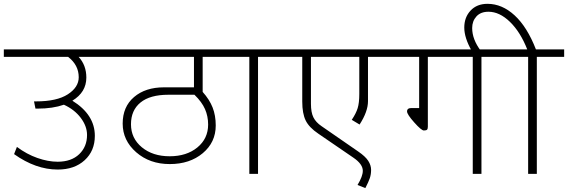

<svg xmlns="http://www.w3.org/2000/svg" viewBox="-35 -900 2941 994"><path d="M263.9 -22.2Q150.2 -22.2 37.9 -102.1L52.6 -139.5Q103.1 -101.6 158.5 -82.2Q213.9 -62.7 263.4 -62.7Q334.2 -62.7 374.9 -101.6Q415.6 -140.5 415.6 -201.2Q415.6 -246.7 383.2 -289.7Q350.9 -332.7 295.8 -357.9Q238.1 -337.7 160.3 -337.7H148.6L141.1 -375.1H151.2Q259.9 -375.1 316.2 -411.8Q372.6 -448.4 372.6 -500Q372.6 -563.2 317.5 -605.7H-15.2V-644.1H544.5V-605.7H372.1Q412 -562.2 412 -498.5Q412 -422.6 339.7 -378.7Q456 -306.4 456 -196.7Q456 -118.8 403.2 -70.5Q350.4 -22.2 263.9 -22.2Z M1042.5 -255.3Q1042.5 -298.3 1026.3 -335.2Q1010.1 -372.1 971.7 -409.5H836.7Q741.7 -409.5 692.4 -369.3Q643.1 -329.1 643.1 -256.6Q643.1 -184 699.4 -137.5Q755.8 -91 843.5 -91Q931.2 -91 986.9 -136.8Q1042.5 -182.5 1042.5 -255.3ZM814 -447.9H969.2V-605.7H514.2V-644.1H1155.7V-605.7H1014.2V-424.2Q1049.5 -384.7 1065.7 -343.5Q1081.9 -302.3 1081.9 -250.3Q1081.9 -163.3 1014.7 -106.9Q947.4 -50.6 843.8 -50.6Q740.1 -50.6 670.1 -111.7Q600.1 -172.9 600.1 -260.1Q600.1 -347.3 659 -397.6Q717.9 -447.9 814 -447.9Z M1255.8 0V-605.7H1125.4V-644.1H1442.4V-605.7H1300.8V0Z M1843.3 -15.7Q1843.3 -50.6 1794.2 -83.9L1613.2 -207.8Q1565.2 -240.1 1547.5 -276.3Q1529.8 -312.4 1529.8 -374.1V-605.7H1412V-644.1H2001V-605.7H1870.1V-376.1Q1870.1 -322.5 1826.6 -255.3L1786.1 -279.6Q1808.4 -312.9 1816.7 -340.2Q1825.1 -367.5 1825.1 -413.5V-605.7H1574.8V-362.5Q1574.8 -318 1587.5 -292.5Q1600.1 -266.9 1629.9 -246.7L1820 -115.3Q1856.9 -90 1871.6 -67Q1886.2 -44 1886.2 -20.7Q1886.2 2.5 1879.7 22Q1873.1 41.5 1856.4 73.8L1816 57.6Q1843.3 12.6 1843.3 -15.7Z M2412.5 0V-605.7H2180V-244.2Q2180 -233.1 2175.9 -228.8Q2171.9 -224.5 2159.3 -224.5Q2146.6 -224.5 2109.5 -266.2Q2072.3 -307.9 2072.3 -323.1Q2072.3 -340.7 2095 -340.7H2135V-605.7H1970.7V-644.1H2599.1V-605.7H2457.5V0Z M2699.2 0V-605.7H2568.8V-644.1H2694.6Q2659.3 -734.1 2605.2 -786.7Q2551.1 -839.2 2493.9 -839.2Q2453.5 -839.2 2431.5 -815Q2409.5 -790.7 2409.5 -754.8Q2409.5 -696.2 2454 -637H2407Q2368.6 -704.2 2368.6 -757.3Q2368.6 -810.4 2401.2 -845.3Q2433.8 -880.2 2488.9 -880.2Q2564.2 -880.2 2629.2 -820.5Q2694.1 -760.9 2739.6 -644.1H2885.7V-605.7H2744.2V0Z"/></svg>

Font: Khula Light
Style: Regular
Weight: 300
Designer: Erin McLaughlin, Steve Matteson
Version: Version 1.002;PS 1.0;hotconv 1.0.72;makeotf.lib2.5.5900; ttf